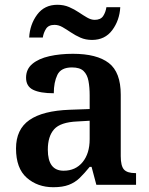

<svg xmlns="http://www.w3.org/2000/svg" viewBox="-20 -773 625 803"><path d="M203 10Q137 10 92 -29.5Q47 -69 47 -152Q47 -232 103 -271Q159 -310 272 -314L355 -317V-374Q355 -408 350 -434.5Q345 -461 329.5 -476Q314 -491 281 -491Q235 -491 220 -460Q205 -429 205 -383Q148 -383 118.5 -397.5Q89 -412 89 -448Q89 -484 115.5 -506Q142 -528 186.5 -538Q231 -548 285 -548Q385 -548 435 -509.5Q485 -471 485 -377V-120Q485 -79 498.5 -64Q512 -49 546 -49H549V0H383L363 -75H355Q333 -48 313.5 -29Q294 -10 268 0Q242 10 203 10ZM246 -59Q296 -59 325.5 -95Q355 -131 355 -191V-268L303 -265Q233 -262 206.5 -232.5Q180 -203 180 -147Q180 -59 246 -59ZM365 -606Q338 -606 316.5 -615.5Q295 -625 276.5 -637.5Q258 -650 241.5 -659.5Q225 -669 208 -669Q183 -669 172.5 -652.5Q162 -636 159 -616H102Q105 -671 135.5 -712Q166 -753 220 -753Q247 -753 269 -743.5Q291 -734 309.5 -721.5Q328 -709 344.5 -699.5Q361 -690 376 -690Q401 -690 411.5 -706Q422 -722 425 -743H483Q480 -688 449.5 -647Q419 -606 365 -606Z"/></svg>

Font: Noto Serif NP Hmong SemiBold
Style: Regular
Weight: 600
Designer: Dalton Maag Ltd
Foundry: Dalton Maag Ltd
Version: Version 1.001; ttfautohint (v1.8.4.7-5d5b)